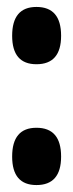

<svg xmlns="http://www.w3.org/2000/svg" viewBox="-20 -536 211 553"><path d="M85 -3Q15 -3 15 -85Q15 -168 85 -168Q156 -168 156 -85Q156 -3 85 -3ZM85 -351Q15 -351 15 -433Q15 -516 85 -516Q156 -516 156 -433Q156 -351 85 -351Z"/></svg>

Font: Bricolage Grotesque 10pt Condensed Bricolage Grotesque 10pt Condensed Regular
Style: Bold
Weight: 700
Width: 3
Designer: Mathieu Triay
Foundry: Atelier Triay
Version: Version 1.000; ttfautohint (v1.8.4.7-5d5b);gftools[0.9.32]